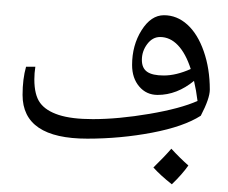

<svg xmlns="http://www.w3.org/2000/svg" viewBox="-20 -675 888 748"><path d="M320.3 -134.8Q67.9 -134.8 67.9 -305.2Q67.9 -367.2 81.5 -415H117.7Q113.8 -390.1 113.8 -365.7Q113.8 -304.7 136.5 -273.9Q159.2 -243.2 209.2 -227.1Q259.3 -210.9 341.8 -210.9Q440.9 -210.9 562 -231.4Q683.1 -252 749.5 -281.7Q744.6 -322.3 735.8 -359.9Q669.4 -305.2 594.2 -305.2Q550.3 -305.2 522.5 -337.9Q494.6 -370.6 494.6 -421.9Q494.6 -498.5 531.5 -557.1Q568.4 -615.7 618.7 -615.7Q669.4 -615.7 709.7 -579.3Q750 -543 773.7 -475.3Q797.4 -407.7 797.4 -325.7Q797.4 -291.5 762.2 -224.1Q695.8 -181.6 572.8 -158.2Q449.7 -134.8 320.3 -134.8ZM603.5 -530.8Q574.2 -530.8 553.5 -503.2Q532.7 -475.6 532.7 -441.4Q532.7 -409.7 553.2 -395.3Q573.7 -380.9 618.2 -380.9Q666.5 -380.9 723.1 -406.2Q703.6 -466.8 673.1 -498.8Q642.6 -530.8 603.5 -530.8ZM647.5 -83ZM594.2 -654.8ZM713.9 -30.3Q690.4 3.4 649.4 43Q606.4 9.3 577.6 -22.5Q622.6 -66.4 647.5 -95.7Q682.1 -58.1 713.9 -30.3ZM647 -22.5ZM647.5 -105.5ZM649.4 52.7ZM647.5 -120.1Z"/></svg>

Font: Noto Naskh Arabic UI
Style: Regular
Weight: 400
Designer: Monotype Design team
Foundry: Monotype Imaging Inc.
Version: Version 1.05